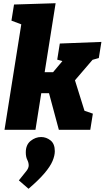

<svg xmlns="http://www.w3.org/2000/svg" viewBox="-20 -805 649 1191"><path d="M8 0 112 -654 51 -677 67 -777 325 -785 257 -357H309L367 -426L335 -435L351 -535L609 -545L593 -445L554 -434L445 -307L504 -118L556 -100L540 0H345L284 -227H236L200 0ZM157 366 97 314Q128 275 143 256.5Q158 238 158 221Q158 204 149 186Q140 168 140 140Q140 93 170 69Q200 45 235 45Q267 45 293.5 66Q320 87 320 133Q320 160 306 193.5Q292 227 256.5 269Q221 311 157 366Z"/></svg>

Font: Bitter Black
Style: Italic
Weight: 900
Italic angle: -9°
Designer: Sol Matas, and Bitter project Authors
Foundry: Sol Matas
Version: Version 2.001